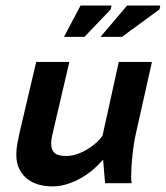

<svg xmlns="http://www.w3.org/2000/svg" viewBox="-20 -664 601 696"><path d="M231.4 -439.5 173.3 -190.9Q170.9 -179.2 168.2 -168Q165.5 -156.7 165.5 -143.1Q165.5 -121.6 177.2 -110.1Q189 -98.6 220.7 -98.6Q239.7 -98.6 259.5 -105.5Q279.3 -112.3 297.1 -123Q314.9 -133.8 329.1 -146.7Q343.3 -159.7 351.6 -171.9L410.6 -439.5H530.8L471.7 -175.8Q468.3 -161.1 465.3 -142.1Q462.4 -123 460.2 -102.5Q458 -82 456.8 -62.3Q455.6 -42.5 455.6 -26.9Q455.6 -20 455.8 -14.9Q456.1 -9.8 457 0H360.8L354 -83.5L352.5 -84Q338.9 -67.9 319.3 -50.8Q299.8 -33.7 275.9 -19.8Q252 -5.9 224.9 2.9Q197.8 11.7 168.9 11.7Q146 11.7 122.8 5.9Q99.6 0 81.1 -13.7Q62.5 -27.3 50.8 -49.6Q39.1 -71.8 39.1 -104Q39.1 -123 43 -144.3Q46.9 -165.5 50.8 -182.6L111.3 -439.5ZM272 -644H384.3L381.3 -629.9L286.1 -530.3H211.9ZM440.9 -644H561L558.1 -629.9L421.9 -530.3H344.2Z"/></svg>

Font: PT Astra Sans
Style: Bold Italic
Weight: 700
Italic angle: -16°
Designer: A.Korolkova, I. Chaeva
Foundry: ParaType Ltd
Version: Version 1.002W